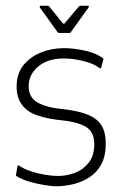

<svg xmlns="http://www.w3.org/2000/svg" viewBox="-20 -645 426 670"><path d="M41 -65Q41 -68 43 -68Q45 -68 48 -66Q64 -55 88.5 -47Q113 -39 138.5 -35Q164 -31 181 -31Q214 -31 243 -42.5Q272 -54 290.5 -78.5Q309 -103 309 -142Q309 -186 278 -203.5Q247 -221 180 -227Q139 -232 107 -243.5Q75 -255 56.5 -279.5Q38 -304 38 -343Q38 -387 61 -416.5Q84 -446 122 -461.5Q160 -477 203 -477Q238 -477 277.5 -468Q317 -459 339 -442Q341 -440 341 -439Q341 -438 340 -435L333 -409Q331 -404 325 -409Q307 -423 271 -432Q235 -441 203 -441Q146 -441 113 -412.5Q80 -384 80 -345Q80 -304 112.5 -286.5Q145 -269 201 -264Q236 -260 263.5 -252.5Q291 -245 310.5 -232Q330 -219 339.5 -197.5Q349 -176 349 -143Q349 -101 334 -72.5Q319 -44 293 -27Q267 -10 236.5 -2.5Q206 5 175 5Q161 5 136 1Q111 -3 84.5 -10.5Q58 -18 40 -29Q37 -31 36 -32Q35 -33 36 -36ZM186 -530Q182 -530 180 -534L119 -619Q118 -621 118.5 -623Q119 -625 123 -625H146Q151 -625 152 -622L199 -564Q203 -560 206 -564L255 -622Q258 -625 262 -625H286Q289 -625 290 -623Q291 -621 289 -619L228 -534Q227 -530 222 -530Z"/></svg>

Font: Glory Thin ExtraLight
Style: Regular
Weight: 250
Version: Version 1.011